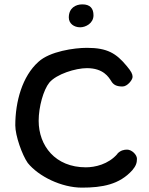

<svg xmlns="http://www.w3.org/2000/svg" viewBox="-20 -857 683 879"><path d="M408 -787C408 -818 393 -837 357 -837C326 -837 295 -820 295 -777C295 -749 319 -732 347 -732C372 -732 408 -750 408 -787ZM560 -555C512 -613 471 -638 378 -638C320 -638 208 -622 156 -574C82 -508 50 -392 50 -283C50 -236 81 -148 107 -111C157 -49 262 2 355 2C448 2 527 -12 586 -78C602 -97 607 -111 607 -130C607 -149 583 -172 562 -172C548 -172 532 -169 517 -153H518C476 -104 414 -91 373 -91C233 -91 157 -190 157 -304C157 -368 179 -446 206 -479C239 -518 326 -545 378 -545C454 -545 478 -503 489 -486C499 -469 513 -461 541 -461C563 -461 587 -491 587 -505C587 -518 581 -530 560 -555Z"/></svg>

Font: Itim
Style: Regular
Weight: 400
Designer: CadsonDemak Team
Foundry: Pablo Impallari
Version: Version 1.002;PS 001.002;hotconv 1.0.88;makeotf.lib2.5.64775